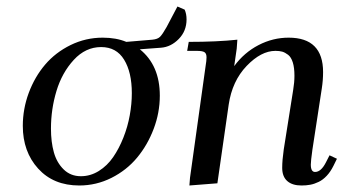

<svg xmlns="http://www.w3.org/2000/svg" viewBox="-20 -569 1085 596"><path d="M50.8 -178.2Q50.8 -231 69.3 -280.8Q87.9 -330.6 120.1 -368.4Q152.3 -406.2 199.2 -429.2Q246.1 -452.1 298.8 -452.1Q340.8 -452.1 372.1 -439L453.1 -445.8Q469.2 -447.3 476.8 -454.8Q484.4 -462.4 497.1 -484.9L530.8 -548.8L553.2 -539.1Q559.1 -525.9 559.1 -508.8Q559.1 -472.7 534.9 -448Q510.7 -423.3 480 -420.9L414.1 -416Q476.1 -366.2 476.1 -272Q476.1 -219.2 457 -168.9Q438 -118.7 405.5 -79.6Q373 -40.5 325.9 -16.8Q278.8 6.8 226.1 6.8Q146 6.8 98.4 -45.7Q50.8 -98.1 50.8 -178.2ZM138.2 -169.9Q138.2 -128.4 147.2 -96.2Q156.2 -64 177.7 -43Q199.2 -22 231 -22Q260.7 -22 286.9 -38.3Q313 -54.7 331.3 -81.3Q349.6 -107.9 363 -141.8Q376.5 -175.8 382.8 -211.2Q389.2 -246.6 389.2 -279.8Q389.2 -344.7 365.2 -383.8Q341.3 -422.9 293.9 -422.9Q245.6 -422.9 209 -383.1Q172.4 -343.3 155.3 -286.6Q138.2 -230 138.2 -169.9Z M561 -411.1 565.9 -439Q653.3 -439 716.8 -445.8L714.8 -418L707 -363.8Q737.8 -405.8 782.5 -429Q827.1 -452.1 876 -452.1Q982.9 -452.1 982.9 -345.2Q982.9 -320.3 979 -294.9L949.7 -104Q944.8 -68.8 944.8 -58.1Q944.8 -35.2 958 -35.2Q976.6 -35.2 991.7 -64.9L1002.9 -86.9L1025.9 -76.2L1015.1 -54.2Q1005.9 -35.6 994.1 -23.2Q982.4 -10.7 969.2 -4.4Q956.1 2 943.4 4.4Q930.7 6.8 916 6.8Q887.2 6.8 871.6 -7.1Q856 -21 856 -47.9Q856 -71.8 860.8 -105L890.1 -290Q894 -313 894 -334Q894 -358.9 888.9 -375.2Q883.8 -391.6 874.3 -398.9Q864.7 -406.2 856 -408.7Q847.2 -411.1 835 -411.1Q790.5 -411.1 745.6 -364.3Q700.7 -317.4 689.9 -244.1L654.8 0L567.9 6.8L569.8 -17.1L618.2 -363.8Q621.1 -380.9 621.1 -391.1Q621.1 -402.8 614.7 -407Q608.4 -411.1 590.8 -411.1Z"/></svg>

Font: Dihjauti
Style: Bold Italic
Weight: 700
Italic angle: -9°
Designer: T. Christopher White
Version: Version 3.0.0